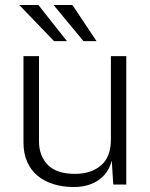

<svg xmlns="http://www.w3.org/2000/svg" viewBox="-20 -743 603 773"><path d="M274 10Q231 9.5 194.8 -1.8Q158.5 -13 131.5 -35.2Q104.5 -57.5 89.5 -91.2Q74.5 -125 74.5 -170V-517H137V-174Q137 -115.5 172.5 -79.2Q208 -43 281.5 -43Q346.5 -43 386.5 -77Q426.5 -111 426.5 -181V-517H488.5V0H436L430 -96.5Q421 -61.5 399.5 -37.8Q378 -14 346.2 -1.8Q314.5 10.5 274 10ZM271.5 -723 368.5 -577.5H316L195.5 -723ZM134.5 -723 249.5 -577.5H197.5L57.5 -723Z"/></svg>

Font: Public Sans Thin ExtraLight
Style: Regular
Weight: 250
Version: Version 1.007